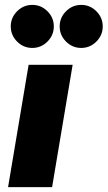

<svg xmlns="http://www.w3.org/2000/svg" viewBox="-20 -765 440 785"><path d="M97 -500H277L193 0H13ZM112 -745Q148 -745 174 -719Q200 -693 200 -657Q200 -621 174 -595Q148 -569 112 -569Q76 -569 50 -595Q24 -621 24 -657Q24 -693 50 -719Q76 -745 112 -745ZM312 -745Q348 -745 374 -719Q400 -693 400 -657Q400 -621 374 -595Q348 -569 312 -569Q276 -569 250 -595Q224 -621 224 -657Q224 -693 250 -719Q276 -745 312 -745Z"/></svg>

Font: Oak Sans Black
Style: Italic
Weight: 900
Italic angle: -9.5°
Foundry: Erik Kennedy, Walven
Version: Version 1.000